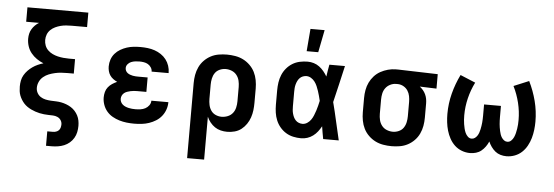

<svg xmlns="http://www.w3.org/2000/svg" viewBox="-57 -940 3864 1338"><g transform="rotate(5 1875.0 -271.0)"><path d="M300 215V114H339Q350 114 361 110.5Q372 107 380 99Q388 91 391 79.5Q394 68 394 57Q394 41 385 27.5Q376 14 361 7.5Q346 1 330 0.5Q314 0 298.5 -0.5Q283 -1 267 -2.5Q251 -4 235.5 -7.5Q220 -11 205 -16Q190 -21 175.5 -28Q161 -35 148 -44Q135 -53 124.5 -64.5Q114 -76 105.5 -90Q97 -104 91.5 -118.5Q86 -133 84 -149Q82 -165 82 -181Q82 -202 86 -222.5Q90 -243 100.5 -261Q111 -279 125.5 -294Q140 -309 157 -321Q174 -333 193 -341.5Q212 -350 232 -356Q207 -366 184.5 -381.5Q162 -397 145 -418Q128 -439 119.5 -465Q111 -491 111 -518Q111 -536 115 -553Q119 -570 128 -585Q137 -600 149.5 -612.5Q162 -625 177 -634H87V-735H513V-634H406Q387 -634 367 -632.5Q347 -631 328 -626Q309 -621 291 -612.5Q273 -604 258.5 -590Q244 -576 237 -557.5Q230 -539 230 -519Q230 -499 237 -480.5Q244 -462 258.5 -448Q273 -434 291 -425.5Q309 -417 328 -412.5Q347 -408 367 -406Q387 -404 406 -404H449V-303H406Q384 -303 362 -301.5Q340 -300 318 -295Q296 -290 275.5 -282Q255 -274 237.5 -259.5Q220 -245 210.5 -224.5Q201 -204 201 -182Q201 -163 210 -146.5Q219 -130 234.5 -120Q250 -110 268.5 -106Q287 -102 305.5 -101Q324 -100 342.5 -99.5Q361 -99 379 -95.5Q397 -92 414.5 -85.5Q432 -79 448 -69Q464 -59 476.5 -45Q489 -31 497.5 -14.5Q506 2 509.5 20.5Q513 39 513 57Q513 79 508.5 101Q504 123 492.5 142.5Q481 162 464 176.5Q447 191 426.5 199.5Q406 208 383.5 211.5Q361 215 339 215Z M898 8Q871 8 845 5Q819 2 794 -5.5Q769 -13 746 -26Q723 -39 706 -59Q689 -79 680 -104.5Q671 -130 671 -156Q671 -175 676 -194Q681 -213 693 -228Q705 -243 721 -253.5Q737 -264 755 -272Q740 -279 726.5 -289Q713 -299 704 -312.5Q695 -326 691 -342Q687 -358 687 -374Q687 -399 695 -422.5Q703 -446 719 -464.5Q735 -483 756.5 -495.5Q778 -508 801 -515.5Q824 -523 848.5 -525.5Q873 -528 897 -528Q922 -528 947 -525Q972 -522 995.5 -514Q1019 -506 1040 -492Q1061 -478 1076 -458.5Q1091 -439 1099 -415Q1107 -391 1107 -366V-364H988V-365Q988 -380 979 -393.5Q970 -407 957 -414.5Q944 -422 928.5 -424.5Q913 -427 897 -427Q883 -427 868 -425Q853 -423 839.5 -417.5Q826 -412 816 -400Q806 -388 806 -373Q806 -363 810.5 -354Q815 -345 823 -339Q831 -333 840.5 -329.5Q850 -326 860 -324Q870 -322 880 -321.5Q890 -321 900 -321H964V-220H900Q888 -220 876.5 -219Q865 -218 853.5 -215.5Q842 -213 830.5 -209Q819 -205 810 -198Q801 -191 795.5 -180Q790 -169 790 -157Q790 -145 795 -134.5Q800 -124 809 -116.5Q818 -109 829 -104.5Q840 -100 851.5 -97.5Q863 -95 874.5 -94Q886 -93 898 -93Q915 -93 933 -95.5Q951 -98 966.5 -106Q982 -114 993 -129Q1004 -144 1004 -162H1123Q1123 -135 1114 -109.5Q1105 -84 1088.5 -63.5Q1072 -43 1049.5 -29Q1027 -15 1002 -6.5Q977 2 950.5 5Q924 8 898 8Z M1287 215V-310Q1287 -339 1292 -367.5Q1297 -396 1309.5 -422.5Q1322 -449 1342.5 -470Q1363 -491 1388.5 -504.5Q1414 -518 1443 -523Q1472 -528 1501 -528Q1530 -528 1559.5 -523Q1589 -518 1615 -505Q1641 -492 1662.5 -471Q1684 -450 1697 -424Q1710 -398 1715.5 -368.5Q1721 -339 1721 -310V-210Q1721 -184 1718 -158Q1715 -132 1706.5 -107Q1698 -82 1683 -60Q1668 -38 1647.5 -22Q1627 -6 1601 1Q1575 8 1549 8Q1526 8 1503.5 2.5Q1481 -3 1462.5 -15.5Q1444 -28 1429.5 -46Q1415 -64 1406 -85V215ZM1501 -93Q1523 -93 1544 -101.5Q1565 -110 1578.5 -127Q1592 -144 1597 -166Q1602 -188 1602 -210V-310Q1602 -332 1597 -353.5Q1592 -375 1578.5 -392.5Q1565 -410 1544 -418.5Q1523 -427 1501 -427Q1480 -427 1459.5 -418Q1439 -409 1427 -391.5Q1415 -374 1410.5 -352.5Q1406 -331 1406 -310V-210Q1406 -189 1410.5 -167.5Q1415 -146 1427 -128.5Q1439 -111 1459 -102Q1479 -93 1501 -93Z M2066 8Q2038 8 2010.5 2Q1983 -4 1959.5 -18.5Q1936 -33 1918 -54.5Q1900 -76 1889.5 -101.5Q1879 -127 1875 -154.5Q1871 -182 1871 -210V-310Q1871 -338 1875 -365.5Q1879 -393 1889.5 -418.5Q1900 -444 1918 -465.5Q1936 -487 1959.5 -501.5Q1983 -516 2010.5 -522Q2038 -528 2066 -528Q2088 -528 2109 -521.5Q2130 -515 2147.5 -502Q2165 -489 2179 -472Q2193 -455 2204 -436Q2207 -457 2210.5 -478Q2214 -499 2218 -520H2327Q2312 -456 2297.5 -391.5Q2283 -327 2267 -263Q2284 -198 2298.5 -132Q2313 -66 2329 0H2220Q2216 -22 2212 -44Q2208 -66 2205 -88Q2194 -68 2180.5 -50.5Q2167 -33 2149 -19.5Q2131 -6 2109.5 1Q2088 8 2066 8ZM2066 -93Q2084 -93 2099.5 -103Q2115 -113 2125.5 -128Q2136 -143 2142.5 -159.5Q2149 -176 2155 -193.5Q2161 -211 2165 -228.5Q2169 -246 2173 -263Q2169 -280 2164.5 -297Q2160 -314 2154.5 -330.5Q2149 -347 2142 -363.5Q2135 -380 2124.5 -394Q2114 -408 2098.5 -417.5Q2083 -427 2066 -427Q2053 -427 2040.5 -422Q2028 -417 2019 -407.5Q2010 -398 2004.5 -386.5Q1999 -375 1995.5 -362Q1992 -349 1991 -336Q1990 -323 1990 -310V-210Q1990 -197 1991 -184Q1992 -171 1995.5 -158Q1999 -145 2004.5 -133.5Q2010 -122 2019 -112.5Q2028 -103 2040.5 -98Q2053 -93 2066 -93ZM2052 -600 2065 -757H2164L2133 -600Z M2699 8Q2670 8 2640.5 3Q2611 -2 2585 -15Q2559 -28 2537.5 -49Q2516 -70 2503 -96Q2490 -122 2484.5 -151.5Q2479 -181 2479 -210V-310Q2479 -338 2484 -366Q2489 -394 2501 -419Q2513 -444 2532 -465Q2551 -486 2575.5 -499.5Q2600 -513 2627.5 -520.5Q2655 -528 2683 -528H2700L2976 -520V-419L2859 -423Q2872 -413 2882.5 -400.5Q2893 -388 2900 -373Q2907 -358 2910 -342Q2913 -326 2913 -310V-210Q2913 -181 2908 -152.5Q2903 -124 2890.5 -97.5Q2878 -71 2857.5 -50Q2837 -29 2811.5 -15.5Q2786 -2 2757 3Q2728 8 2699 8ZM2699 -93Q2720 -93 2740.5 -102Q2761 -111 2773 -128.5Q2785 -146 2789.5 -167.5Q2794 -189 2794 -210V-310Q2794 -330 2790 -350.5Q2786 -371 2775 -388Q2764 -405 2746 -415.5Q2728 -426 2707 -427H2693Q2672 -427 2652 -417Q2632 -407 2619.5 -390Q2607 -373 2602.5 -352Q2598 -331 2598 -310V-210Q2598 -188 2603 -166.5Q2608 -145 2621.5 -127.5Q2635 -110 2656 -101.5Q2677 -93 2699 -93Z M3502 8Q3481 8 3460.5 2Q3440 -4 3424 -17Q3408 -30 3395.5 -47.5Q3383 -65 3375 -84Q3367 -65 3354.5 -47.5Q3342 -30 3326 -17Q3310 -4 3289.5 2Q3269 8 3248 8Q3218 8 3190 -2.5Q3162 -13 3140.5 -33Q3119 -53 3104.5 -79.5Q3090 -106 3082 -134Q3074 -162 3070.5 -191.5Q3067 -221 3067 -250Q3067 -323 3085 -393Q3103 -463 3135 -528L3241 -484Q3214 -430 3199.5 -370.5Q3185 -311 3185 -251Q3185 -235 3186 -219.5Q3187 -204 3189.5 -189Q3192 -174 3195.5 -159Q3199 -144 3205.5 -129.5Q3212 -115 3223.5 -104Q3235 -93 3250 -93Q3263 -93 3273 -100.5Q3283 -108 3289.5 -118Q3296 -128 3300 -139.5Q3304 -151 3306.5 -163Q3309 -175 3311 -187Q3313 -199 3314 -211Q3315 -223 3315.5 -235.5Q3316 -248 3316 -260V-338H3434V-260Q3434 -248 3434.5 -235.5Q3435 -223 3436 -211Q3437 -199 3439 -187Q3441 -175 3443.5 -163Q3446 -151 3450 -139.5Q3454 -128 3460.5 -118Q3467 -108 3477 -100.5Q3487 -93 3500 -93Q3515 -93 3526.5 -104Q3538 -115 3544.5 -129.5Q3551 -144 3554.5 -159Q3558 -174 3560.5 -189Q3563 -204 3564 -219.5Q3565 -235 3565 -251Q3565 -311 3550.5 -370.5Q3536 -430 3509 -484L3615 -528Q3647 -463 3665 -393Q3683 -323 3683 -250Q3683 -221 3679.5 -191.5Q3676 -162 3668 -134Q3660 -106 3645.5 -79.5Q3631 -53 3609.5 -33Q3588 -13 3560 -2.5Q3532 8 3502 8Z"/></g></svg>

Font: Iosevka Etoile
Style: Bold
Weight: 700
Designer: Belleve Invis
Foundry: Belleve Invis
Version: Version 28.1.0; ttfautohint (v1.8.4)